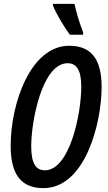

<svg xmlns="http://www.w3.org/2000/svg" viewBox="-20 -960 555 990"><path d="M340 -781H408L409 -792C388 -846 374 -895 364 -940H253V-932C268 -891 314 -816 340 -781ZM204 10C419 10 504 -324 504 -512C504 -654 451 -724 337 -724C137 -724 35 -426 35 -208C35 -59 90 10 204 10ZM212 -82C165 -82 141 -116 141 -207C141 -332 196 -634 329 -634C376 -634 399 -596 399 -514C399 -366 337 -82 212 -82Z"/></svg>

Font: Noto Sans UI Condensed Medium
Style: Italic
Weight: 500
Width: 3
Italic angle: -12°
Designer: Monotype Design Team
Foundry: Monotype Imaging Inc.
Version: Version 1.901